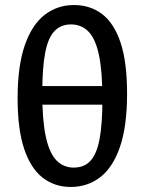

<svg xmlns="http://www.w3.org/2000/svg" viewBox="-20 -731 575 763"><path d="M261 12Q197 12 149.5 -25Q102 -62 76 -139.5Q50 -217 50 -341Q50 -469 78.5 -551Q107 -633 157.5 -672Q208 -711 274 -711Q339 -711 386.5 -674.5Q434 -638 459.5 -560.5Q485 -483 485 -359Q485 -230 457 -148Q429 -66 378.5 -27Q328 12 261 12ZM273 -65Q315 -65 340 -92.5Q365 -120 376 -180Q387 -240 387 -338Q387 -446 373.5 -511Q360 -576 332 -605Q304 -634 262 -634Q222 -634 196.5 -607.5Q171 -581 159.5 -521Q148 -461 148 -361Q148 -253 162 -188Q176 -123 204 -94Q232 -65 273 -65ZM109 -315V-389H412V-315Z"/></svg>

Font: Ysabeau Infant SemiBold
Style: Regular
Weight: 600
Designer: Christian Thalmann (Catharsis Fonts)
Version: Version 2.002; featfreeze: ss01,ss02,lnum